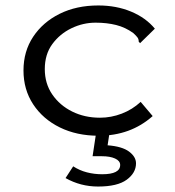

<svg xmlns="http://www.w3.org/2000/svg" viewBox="-20 -486 640 703"><path d="M341 11Q261 11 199 -19.5Q137 -50 101.5 -104Q66 -158 66 -228Q66 -298 101.5 -351.5Q137 -405 198.5 -435.5Q260 -466 340 -466Q406 -466 460 -443.5Q514 -421 547 -381L500 -335L493 -328L488 -333Q488 -342 484 -348Q480 -354 468 -365Q439 -386 405 -394.5Q371 -403 330 -403Q284 -403 241.5 -382.5Q199 -362 171.5 -324.5Q144 -287 144 -233Q144 -180 171.5 -140Q199 -100 244.5 -77.5Q290 -55 346 -55Q387 -55 426 -70Q465 -85 495 -113L539 -61Q458 11 341 11ZM339 197Q275 197 220 166L248 123Q271 138 298 145Q325 152 354 152Q420 152 420 118Q420 103 401.5 94.5Q383 86 353 86H319L332 0H381L374 46Q427 50 452.5 69Q478 88 478 112Q478 147 444 172Q410 197 339 197Z"/></svg>

Font: Inconsolata Expanded
Style: Regular
Weight: 400
Width: 7
Monospace: yes
Designer: Raph Levien, Cyreal, Brenton Simpson
Foundry: Raph Levien, Cyreal, Google
Version: Version 3.000; ttfautohint (v1.8.2.53-6de2)